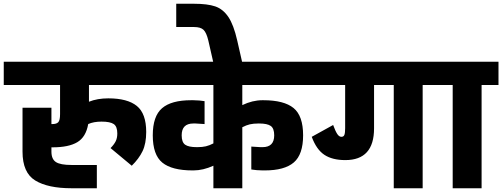

<svg xmlns="http://www.w3.org/2000/svg" viewBox="-30 -1003 2676 1023"><path d="M444 -550V-461Q489 -479 547 -479Q649 -479 699 -438.5Q749 -398 749 -300Q749 -238 729.5 -197.5Q710 -157 672 -120L559 -214Q577 -232 586 -249.5Q595 -267 595 -292Q595 -329 576 -342Q557 -355 511 -355Q469 -355 440 -342Q428 -273 382 -245.5Q336 -218 250 -218H244V-195Q244 -155 268 -139.5Q292 -124 351 -124H486V0H351Q225 0 157.5 -41.5Q90 -83 90 -195V-429H244V-342H250Q271 -342 280.5 -352Q290 -362 290 -395V-550H-10V-674H776V-550Z M1261 -550V-443Q1315 -469 1368 -469H1373Q1483 -469 1534 -427.5Q1585 -386 1585 -282Q1585 -180 1535.5 -137.5Q1486 -95 1381 -95H1369Q1354 -95 1337 -96.5Q1320 -98 1309 -100V-222Q1354 -219 1357 -219H1369Q1431 -219 1431 -282Q1431 -319 1412.5 -332Q1394 -345 1351 -345H1347Q1320 -345 1301 -340.5Q1282 -336 1261 -325V0H1107V-120Q1052 -95 1001 -95H996Q886 -95 835 -136.5Q784 -178 784 -282Q784 -384 833.5 -426.5Q883 -469 988 -469H1000Q1015 -469 1032 -467.5Q1049 -466 1060 -464V-342Q1015 -345 1012 -345H1000Q938 -345 938 -282Q938 -245 956.5 -232Q975 -219 1018 -219H1022Q1048 -219 1067 -223.5Q1086 -228 1107 -239V-550H756V-674H1612V-550Z M1080 -787Q1070 -829 1054.5 -844Q1039 -859 1004 -859H909V-983H1004Q1075 -983 1116.5 -969Q1158 -955 1186.5 -913Q1215 -871 1234 -787L1262 -664H1108Z M2312 -550H2222V0H2068V-550H1963V-319Q1963 -150 1810 -150Q1741 -150 1698.5 -178Q1656 -206 1631 -274L1745 -337Q1757 -304 1767 -289Q1777 -274 1789 -274Q1801 -274 1805 -284.5Q1809 -295 1809 -320V-550H1592V-674H2312Z M2626 -550H2536V0H2382V-550H2292V-674H2626Z"/></svg>

Font: Biryani Black
Style: Regular
Weight: 900
Designer: Dan Reynolds and Mathieu Reguer
Foundry: Dan Reynolds and Mathieu Reguer
Version: Version 1.004; ttfautohint (v1.1) -l 5 -r 5 -G 72 -x 0 -D la